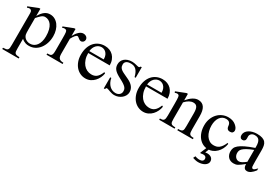

<svg xmlns="http://www.w3.org/2000/svg" viewBox="33 -1322 3439 2399"><g transform="rotate(30 1752.5 -122.5)"><path d="M466.8 -240.7Q466.8 -188 451.9 -141.6Q437 -95.2 409.9 -60.3Q382.8 -25.4 345.2 -5.4Q307.6 14.6 261.7 14.6Q251 14.6 238.8 13.7Q226.6 12.7 213.4 8.5Q200.2 4.4 185.5 -3.7Q170.9 -11.7 155.3 -25.9V109.4Q155.3 135.7 157 152.3Q158.7 168.9 166.3 178.5Q173.8 188 189.2 191.7Q204.6 195.3 231.4 196.3V214.8H-5.9V196.3Q21.5 195.3 37.1 191.9Q52.7 188.5 60.5 179Q68.4 169.4 70.3 152.3Q72.3 135.3 72.3 107.4V-315.9Q72.3 -334.5 72 -346.4Q71.8 -358.4 70.3 -366.5Q68.8 -374.5 65.4 -379.4Q62 -384.3 56.2 -388.7Q48.3 -394 36.4 -394.8Q24.4 -395.5 2.9 -386.7L-2.9 -403.3L136.7 -459H155.3V-354.5Q172.4 -383.8 189.5 -404.1Q206.5 -424.3 224.1 -436.8Q241.7 -449.2 260.3 -454.6Q278.8 -460 299.3 -460Q336.4 -460 367.2 -443.1Q397.9 -426.3 420.2 -396.7Q442.4 -367.2 454.6 -327.1Q466.8 -287.1 466.8 -240.7ZM388.7 -194.3Q388.7 -248.5 378.4 -287.6Q368.2 -326.7 350.6 -351.6Q333 -376.5 309.6 -388.4Q286.1 -400.4 259.8 -400.4Q245.1 -400.4 232.7 -394.8Q220.2 -389.2 208 -379.2Q195.8 -369.1 183.1 -355.5Q170.4 -341.8 155.3 -325.2V-157.7Q155.3 -105.5 159.7 -86.4Q163.1 -73.7 170.9 -61Q178.7 -48.3 191.4 -38.3Q204.1 -28.3 221.2 -22Q238.3 -15.6 259.8 -15.6Q288.6 -15.6 312.3 -28.1Q335.9 -40.5 352.8 -63.5Q369.6 -86.4 379.2 -119.6Q388.7 -152.8 388.7 -194.3Z M841.3 -406.2Q841.3 -397.5 837.9 -389.2Q834.5 -380.9 828.4 -374.8Q822.3 -368.7 814.2 -364.7Q806.2 -360.8 796.9 -360.8Q784.7 -360.8 775.1 -366.2Q765.6 -371.6 757.8 -378.2Q750 -384.8 742.7 -390.1Q735.4 -395.5 727.5 -395.5Q715.3 -395.5 698 -375.2Q680.7 -355 662.1 -319.3V-104Q662.1 -83 665.5 -66.9Q668.9 -50.8 677.7 -40Q686.5 -29.3 701.9 -23.9Q717.3 -18.6 741.2 -18.6V0H508.8V-18.6Q529.8 -18.6 543.7 -20.8Q557.6 -22.9 565.7 -31.2Q573.7 -39.6 577.1 -56.2Q580.6 -72.8 580.6 -101.1V-274.4Q580.6 -309.6 579.8 -330.3Q579.1 -351.1 577.4 -362.8Q575.7 -374.5 572.8 -379.9Q569.8 -385.3 565.9 -389.6Q555.2 -395.5 542.2 -396.5Q529.3 -397.5 508.8 -388.7L504.4 -406.2L643.1 -460H662.1V-359.9Q717.8 -460 777.8 -460Q791 -460 802.7 -456.1Q814.5 -452.1 823 -445.1Q831.5 -438 836.4 -428Q841.3 -418 841.3 -406.2Z M1259.3 -163.6Q1254.4 -130.9 1239.3 -98.9Q1224.1 -66.9 1200.7 -41.7Q1177.2 -16.6 1145.5 -1Q1113.8 14.6 1075.2 14.6Q1035.6 14.6 1000 -1.7Q964.4 -18.1 937.7 -48.6Q911.1 -79.1 895.5 -122.3Q879.9 -165.5 879.9 -218.8Q879.9 -275.4 895.3 -320.3Q910.6 -365.2 938.2 -396.5Q965.8 -427.7 1003.9 -444.3Q1042 -460.9 1087.4 -460.9Q1124.5 -460.9 1156 -448.5Q1187.5 -436 1210.4 -412.6Q1233.4 -389.2 1246.3 -355.5Q1259.3 -321.8 1259.3 -279.3H949.2Q949.2 -229.5 962.4 -189.9Q975.6 -150.4 998 -123Q1020.5 -95.7 1050 -81.3Q1079.6 -66.9 1112.3 -66.4Q1134.3 -65.9 1153.1 -71Q1171.9 -76.2 1188 -88.6Q1204.1 -101.1 1218 -121.8Q1231.9 -142.6 1243.7 -173.3ZM1157.2 -306.6Q1157.2 -343.8 1146.5 -366.9Q1135.7 -390.1 1120.6 -403.3Q1105.5 -416.5 1088.9 -421.4Q1072.3 -426.3 1060.1 -426.3Q1040.5 -426.3 1021.7 -418.5Q1002.9 -410.6 987.8 -395.5Q972.7 -380.4 962.4 -357.9Q952.1 -335.4 949.2 -306.6Z M1642.1 -112.8Q1642.1 -87.4 1629.9 -64.2Q1617.7 -41 1597.2 -23.4Q1576.7 -5.9 1549.6 4.4Q1522.5 14.6 1492.7 14.6Q1474.6 14.6 1457.8 10.5Q1440.9 6.3 1425.5 1Q1410.2 -4.4 1396.7 -9.3Q1383.3 -14.2 1372.1 -15.6Q1366.7 -15.6 1362.3 -7.8Q1357.9 0 1355 6.3H1338.9V-153.3H1355Q1361.3 -119.1 1374.8 -93.5Q1388.2 -67.9 1406.5 -50.5Q1424.8 -33.2 1446.8 -24.4Q1468.8 -15.6 1492.7 -15.6Q1510.7 -15.6 1524.9 -21Q1539.1 -26.4 1548.8 -35.4Q1558.6 -44.4 1564 -56.4Q1569.3 -68.4 1569.3 -81.5Q1569.8 -98.1 1565.7 -112.1Q1561.5 -126 1549.3 -139.4Q1537.1 -152.8 1514.9 -167.7Q1492.7 -182.6 1456.1 -201.2Q1420.4 -219.7 1397.2 -235.8Q1374 -252 1360.6 -268.6Q1347.2 -285.2 1341.8 -302.7Q1336.4 -320.3 1336.4 -340.8Q1336.4 -365.7 1345.9 -387.5Q1355.5 -409.2 1374 -425.3Q1392.6 -441.4 1419.7 -450.7Q1446.8 -460 1481.9 -460Q1497.1 -460 1512 -457.3Q1526.9 -454.6 1540 -451.4Q1553.2 -448.2 1563.5 -445.6Q1573.7 -442.9 1579.6 -442.9Q1586.4 -442.9 1591.1 -445.6Q1595.7 -448.2 1601.6 -460H1617.7V-307.6H1601.6Q1592.8 -343.8 1580.6 -367.7Q1568.4 -391.6 1553.2 -405.8Q1538.1 -419.9 1519.8 -426Q1501.5 -432.1 1480.5 -432.1Q1435.5 -432.1 1414.8 -415.8Q1394 -399.4 1393.6 -373.5Q1393.1 -360.4 1395.8 -347.9Q1398.4 -335.4 1406.5 -324Q1414.6 -312.5 1429 -301.8Q1443.4 -291 1466.8 -280.3L1539.1 -246.1Q1589.8 -222.7 1616 -189Q1642.1 -155.3 1642.1 -112.8Z M2093.3 -163.6Q2088.4 -130.9 2073.2 -98.9Q2058.1 -66.9 2034.7 -41.7Q2011.2 -16.6 1979.5 -1Q1947.8 14.6 1909.2 14.6Q1869.6 14.6 1834 -1.7Q1798.3 -18.1 1771.7 -48.6Q1745.1 -79.1 1729.5 -122.3Q1713.9 -165.5 1713.9 -218.8Q1713.9 -275.4 1729.2 -320.3Q1744.6 -365.2 1772.2 -396.5Q1799.8 -427.7 1837.9 -444.3Q1876 -460.9 1921.4 -460.9Q1958.5 -460.9 1990 -448.5Q2021.5 -436 2044.4 -412.6Q2067.4 -389.2 2080.3 -355.5Q2093.3 -321.8 2093.3 -279.3H1783.2Q1783.2 -229.5 1796.4 -189.9Q1809.6 -150.4 1832 -123Q1854.5 -95.7 1884 -81.3Q1913.6 -66.9 1946.3 -66.4Q1968.3 -65.9 1987.1 -71Q2005.9 -76.2 2022 -88.6Q2038.1 -101.1 2052 -121.8Q2065.9 -142.6 2077.6 -173.3ZM1991.2 -306.6Q1991.2 -343.8 1980.5 -366.9Q1969.7 -390.1 1954.6 -403.3Q1939.5 -416.5 1922.9 -421.4Q1906.2 -426.3 1894 -426.3Q1874.5 -426.3 1855.7 -418.5Q1836.9 -410.6 1821.8 -395.5Q1806.6 -380.4 1796.4 -357.9Q1786.1 -335.4 1783.2 -306.6Z M2396 0V-18.6Q2420.9 -18.6 2435.3 -21.7Q2449.7 -24.9 2457.3 -33.9Q2464.8 -43 2466.8 -59.1Q2468.8 -75.2 2468.8 -101.1V-283.7Q2468.8 -314 2465.3 -336.2Q2461.9 -358.4 2453.6 -372.6Q2445.3 -386.7 2432.1 -393.6Q2418.9 -400.4 2398.9 -400.4Q2370.6 -400.4 2341.6 -384.8Q2312.5 -369.1 2283.2 -336.9V-101.1Q2283.2 -74.7 2285.4 -58.6Q2287.6 -42.5 2295.4 -33.7Q2303.2 -24.9 2317.6 -21.7Q2332 -18.6 2356.4 -18.6V0H2134.3V-18.6Q2155.3 -18.6 2168.5 -21.7Q2181.6 -24.9 2189 -34.2Q2196.3 -43.5 2199 -59.6Q2201.7 -75.7 2201.7 -101.1V-267.6Q2201.7 -307.6 2200.7 -330.6Q2199.7 -353.5 2198 -365.7Q2196.3 -377.9 2193.6 -382.3Q2190.9 -386.7 2187 -389.6Q2170.9 -403.8 2134.3 -388.7L2126.5 -406.2L2263.2 -460H2283.2V-366.7Q2362.8 -460 2433.6 -460Q2466.3 -460 2488.8 -448Q2511.2 -436 2524.9 -414.1Q2538.6 -392.1 2544.7 -361.3Q2550.8 -330.6 2550.8 -293V-101.1Q2550.8 -76.2 2553.2 -60.1Q2555.7 -43.9 2563 -34.9Q2570.3 -25.9 2584 -22.2Q2597.7 -18.6 2620.1 -18.6V0Z M2949.2 131.8Q2949.2 151.9 2938 167.5Q2926.8 183.1 2908.7 193.8Q2890.6 204.6 2867.4 210.2Q2844.2 215.8 2820.8 215.8Q2800.3 215.8 2779.3 211.2Q2758.3 206.5 2739.7 200.2L2754.4 168.5Q2760.7 170.9 2768.8 173.3Q2776.9 175.8 2785.4 177.5Q2793.9 179.2 2801.8 180.2Q2809.6 181.2 2815.9 181.2Q2843.8 181.2 2859.1 170.4Q2874.5 159.7 2874.5 138.7Q2874.5 121.6 2864.5 111.6Q2854.5 101.6 2837.9 100.1Q2826.2 99.1 2814.5 100.6Q2802.7 102.1 2793 105L2784.7 99.1L2821.3 12.7Q2795.4 9.3 2772 -2Q2737.3 -19 2711.4 -50Q2685.5 -81.1 2670.7 -125Q2655.8 -168.9 2655.8 -223.1Q2655.8 -276.4 2672.9 -320.1Q2689.9 -363.8 2719 -394.8Q2748 -425.8 2786.9 -442.9Q2825.7 -460 2869.1 -460Q2936 -460 2978 -425.3Q2999 -408.2 3010.3 -390.1Q3021.5 -372.1 3021.5 -353.5Q3021.5 -336.4 3010 -324.2Q2998.5 -312 2975.6 -312Q2968.3 -312 2959.5 -313.5Q2950.7 -314.9 2942.6 -320.6Q2934.6 -326.2 2928.7 -337.6Q2922.9 -349.1 2921.4 -369.1Q2918.9 -395.5 2903.1 -411.9Q2887.2 -428.2 2853.5 -428.2Q2825.7 -428.2 2803.7 -415.8Q2781.7 -403.3 2766.6 -381.6Q2751.5 -359.9 2743.7 -330.1Q2735.8 -300.3 2735.8 -265.6Q2735.8 -226.1 2745.4 -189.5Q2754.9 -152.8 2773.4 -124.8Q2792 -96.7 2818.8 -80.1Q2845.7 -63.5 2880.9 -63.5Q2901.4 -63.5 2920.2 -68.1Q2939 -72.8 2956.1 -85.4Q2973.1 -98.1 2989 -120.4Q3004.9 -142.6 3019.5 -177.2L3032.7 -169.9Q3026.4 -129.4 3008.8 -95.5Q2991.2 -61.5 2966.1 -37.1Q2940.9 -12.7 2910.2 1Q2884.3 12.2 2856.9 14.2L2836.9 65.4Q2850.1 62.5 2865.7 62.5Q2881.8 62.5 2897 66.7Q2912.1 70.8 2923.6 79.1Q2935.1 87.4 2942.1 100.6Q2949.2 113.8 2949.2 131.8Z M3510.3 -64.5Q3455.1 8.3 3403.3 8.3Q3392.6 8.3 3383.1 4.9Q3373.5 1.5 3366.5 -6.8Q3359.4 -15.1 3355.2 -29.1Q3351.1 -43 3351.1 -64.5Q3321.8 -41.5 3302.5 -27.1Q3283.2 -12.7 3268.3 -4.9Q3253.4 2.9 3240 5.6Q3226.6 8.3 3209 8.3Q3185.1 8.3 3165.5 0.2Q3146 -7.8 3131.8 -22.7Q3117.7 -37.6 3109.9 -58.8Q3102.1 -80.1 3102.1 -106Q3102.1 -130.9 3111.1 -153.3Q3120.1 -175.8 3147 -198.5Q3173.8 -221.2 3222.7 -245.1Q3271.5 -269 3351.1 -296.4V-314.9Q3351.1 -347.2 3345.9 -369.1Q3340.8 -391.1 3330.6 -405Q3320.3 -418.9 3304.7 -425Q3289.1 -431.2 3267.6 -431.2Q3236.8 -431.2 3219.2 -415.3Q3201.7 -399.4 3200.2 -376.5L3201.2 -347.2Q3202.1 -326.2 3190.7 -313.7Q3179.2 -301.3 3160.6 -301.3Q3141.1 -301.3 3130.4 -313.7Q3119.6 -326.2 3119.6 -348.1Q3119.6 -374.5 3133.1 -395.3Q3146.5 -416 3169.2 -430.4Q3191.9 -444.8 3221.4 -452.4Q3251 -460 3283.2 -460Q3331.5 -460 3361.1 -449.5Q3390.6 -439 3406.7 -419.2Q3422.9 -399.4 3428 -371.1Q3433.1 -342.8 3433.1 -307.6V-155.3Q3433.1 -124 3434.1 -104Q3435.1 -84 3435.5 -77.1Q3438 -64 3442.9 -58.6Q3447.8 -53.2 3457 -53.2Q3461.4 -53.2 3465.3 -54.4Q3469.2 -55.7 3474.6 -59.6Q3480 -63.5 3488.3 -71.3Q3496.6 -79.1 3510.3 -92.8ZM3351.1 -267.6Q3294.4 -245.6 3261.5 -227.3Q3228.5 -209 3211.4 -192.4Q3194.3 -175.8 3189.7 -160.4Q3185.1 -145 3185.1 -128.9Q3185.1 -111.3 3190.4 -96.7Q3195.8 -82 3204.8 -71Q3213.9 -60.1 3226.3 -53.7Q3238.8 -47.4 3252.9 -46.9Q3272 -45.9 3296.1 -58.6Q3320.3 -71.3 3351.1 -96.2Z"/></g></svg>

Font: Doulos SIL Afr
Style: Regular
Weight: 400
Designer: Walt Agee, Victor Gaultney, Peter Martin, Debbi Hosken, Becca Hirsbrunner
Foundry: SIL International
Version: Version 5.000